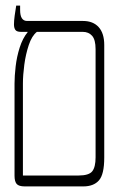

<svg xmlns="http://www.w3.org/2000/svg" viewBox="-20 -667 440 687"><path d="M69 0Q47 0 39.5 -9Q32 -18 32 -38V-368Q32 -395 36 -429.5Q40 -464 50.5 -497Q61 -530 79 -552V-553H55Q40 -553 35 -560Q30 -567 30 -580Q30 -592 32.5 -611Q35 -630 38 -647H52V-631Q52 -592 77 -592H277Q313 -592 333 -570Q353 -548 353 -506V-103Q353 -43 334 -21.5Q315 0 278 0ZM62 -39H261Q298 -39 310 -54Q322 -69 322 -104V-491Q322 -525 309.5 -539Q297 -553 276 -553H112Q94 -539 83 -506Q72 -473 67 -435.5Q62 -398 62 -368Z"/></svg>

Font: Noto Serif Hebrew ExtraCondensed ExtraLight
Style: Regular
Weight: 200
Width: 2
Designer: Monotype Design Team
Foundry: Monotype Imaging Inc.
Version: Version 2.004; ttfautohint (v1.8.4.7-5d5b)